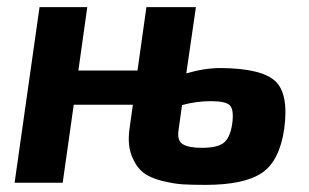

<svg xmlns="http://www.w3.org/2000/svg" viewBox="-20 -513 867 539"><path d="M530 -493 503 -307Q554 -322 600 -322Q714 -321 752.5 -285.5Q791 -250 778 -152Q765 -61 715 -27.5Q665 6 557 6Q518 6 493 4.5Q468 3 434 -5.5Q400 -14 381 -29.5Q362 -45 350 -75Q338 -105 343 -147L353 -219H187L156 0H21L91 -493H225L200 -315H366L391 -493ZM491 -218 481 -146Q477 -118 493.5 -108Q510 -98 547 -98Q590 -98 608 -112Q626 -126 632 -166Q637 -205 625.5 -217Q614 -229 572 -229Q531 -229 491 -218Z"/></svg>

Font: Ezarion
Style: Bold Italic
Weight: 700
Italic angle: -8°
Designer: Natanael Gama
Version: Version 1.001;PS 001.001;hotconv 1.0.70;makeotf.lib2.5.58329